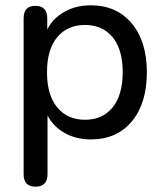

<svg xmlns="http://www.w3.org/2000/svg" viewBox="-20 -516 622 723"><path d="M69 140V-447Q69 -494 113 -494Q158 -494 158 -447V-405Q179 -447 222.5 -471.5Q266 -496 322 -496Q419 -496 476 -428Q533 -360 533 -244Q533 -127 476.5 -59Q420 9 322 9Q267 9 224 -15Q181 -39 159 -81V140Q159 163 147.5 175Q136 187 114 187Q69 187 69 140ZM442 -244Q442 -330 404 -376Q366 -422 300 -422Q234 -422 195.5 -376Q157 -330 157 -244Q157 -158 195.5 -111.5Q234 -65 300 -65Q366 -65 404 -111.5Q442 -158 442 -244Z"/></svg>

Font: SN Pro
Style: Regular
Weight: 400
Designer: Tobias Whetton
Foundry: Supernotes
Version: Version 1.003